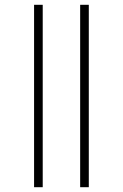

<svg xmlns="http://www.w3.org/2000/svg" viewBox="-20 -780 513 800"><path d="M122 0H158V-760H122ZM314 0H350V-760H314Z"/></svg>

Font: Noto Sans Condensed ExtraLight
Style: Regular
Weight: 200
Width: 3
Designer: Monotype Design Team
Foundry: Monotype Imaging Inc.
Version: Version 2.013